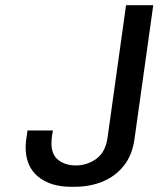

<svg xmlns="http://www.w3.org/2000/svg" viewBox="-20 -706 640 736"><path d="M251.8 10Q173.5 10 125.9 -29Q78.2 -68 78.2 -142.5Q78.2 -150.5 79.5 -163.5Q80.8 -176.5 85.5 -206H182.8Q179 -185.5 178.1 -173.6Q177.2 -161.8 177.2 -156.5Q177.2 -113 204 -92.4Q230.8 -71.8 270 -71.8Q314.5 -71.8 349.4 -97.4Q384.2 -123 392 -176.5L463.2 -686H567.5L495.2 -170.5Q486.5 -111 454.8 -70.9Q423 -30.8 374.4 -10.4Q325.8 10 265.8 10Z"/></svg>

Font: Chivo Mono Medium
Style: Italic
Weight: 500
Italic angle: -8.05°
Monospace: yes
Designer: Hector Gatti
Foundry: Omnibus-Type
Version: Version 1.008